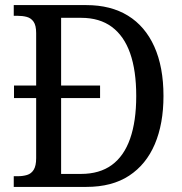

<svg xmlns="http://www.w3.org/2000/svg" viewBox="-20 -734 715 754"><path d="M34 0V-42H50Q70 -42 86.5 -47Q103 -52 112.5 -67.5Q122 -83 122 -113V-349H35V-398H122V-604Q122 -634 112 -648.5Q102 -663 85.5 -667.5Q69 -672 48 -672H34V-714H319Q415 -714 482.5 -672.5Q550 -631 586 -551Q622 -471 622 -357Q622 -248 588 -168Q554 -88 487 -44Q420 0 319 0ZM298 -51Q371 -51 419 -86Q467 -121 491 -189.5Q515 -258 515 -357Q515 -457 491 -525Q467 -593 419 -628.5Q371 -664 299 -664H220V-398H373V-349H220V-51Z"/></svg>

Font: Noto Serif Thai SemiCondensed
Style: Regular
Weight: 400
Width: 4
Designer: Monotype Design Team
Foundry: Monotype Imaging Inc.
Version: Version 2.002